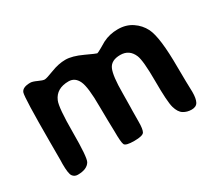

<svg xmlns="http://www.w3.org/2000/svg" viewBox="-96 -691 998 882"><g transform="rotate(-30 403.0 -250.0)"><path d="M345.2 -97.2 343.8 -153.3Q342.8 -190.9 342.8 -229Q342.8 -332 326.7 -366.2Q310.5 -400.4 276.9 -400.4Q212.4 -400.4 190.9 -350.1Q177.2 -318.8 177.2 -187Q177.2 -55.2 165.5 -35.2Q148.9 -7.3 100.1 -7.3Q82.5 -7.3 73 -20.8Q63.5 -34.2 63.5 -85.4L64 -104.5V-201.7Q64 -437.5 72 -460.2Q80.1 -482.9 121.6 -482.9Q133.3 -482.9 155.3 -472.7Q177.2 -462.4 187.3 -462.4Q197.3 -462.4 237.5 -478Q277.8 -493.7 313.7 -493.7Q349.6 -493.7 401.1 -469.7Q452.6 -445.8 456.1 -445.8Q459.5 -445.8 481 -458L512.2 -476.1Q548.8 -494.6 592.3 -494.6Q635.7 -494.6 667.7 -473.1Q699.7 -451.7 716.8 -418Q743.2 -365.2 743.2 -205.6L744.1 -129.9L745.6 -74.2Q745.6 -38.6 736.3 -21.7Q727.1 -4.9 702.9 -4.9Q678.7 -4.9 659.9 -16.6Q641.1 -28.3 631.8 -60.5Q622.6 -92.8 622.6 -201.9Q622.6 -311 609.9 -341.3Q590.8 -386.7 543 -386.7Q495.1 -386.7 480.2 -353.8Q465.3 -320.8 465.3 -228.5L464.4 -155.3L463.9 -136.7Q463.4 -118.2 463.4 -78.9Q463.4 -39.6 455.6 -25.9Q447.8 -12.2 402.6 -12.2Q357.4 -12.2 351.3 -24.9Q345.2 -37.6 345.2 -97.2Z"/></g></svg>

Font: Averia Sans Libre
Style: Bold
Weight: 700
Version: Version 1.002